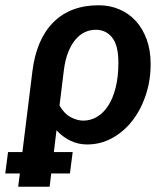

<svg xmlns="http://www.w3.org/2000/svg" viewBox="-77 -541 628 729"><path d="M8 36.5H-46.5L-57 117.5H-1.5L-8 168H111.5L117.5 117.5H188.5L199 36.5H127.5L137.5 -46.5C152.5 -29.8 169.9 -16.7 189.8 -7C209.6 2.7 231 7.5 254 7.5C287.7 7.5 319.2 -0.5 348.5 -16.5C377.8 -32.5 403.3 -54.3 425 -82C446.7 -109.7 463.8 -142.1 476.2 -179.2C488.8 -216.4 495 -256.2 495 -298.5C495 -332.8 490 -363.8 480 -391.2C470 -418.8 456.2 -442.1 438.8 -461.2C421.2 -480.4 400.4 -495.2 376.2 -505.5C352.1 -515.8 326 -521 298 -521C226.3 -521 168.9 -499.5 125.8 -456.5C82.6 -413.5 56 -351.3 46 -270ZM149 -140.5 165.5 -274.5C168.8 -300.8 174.3 -323.7 182 -343C189.7 -362.3 198.9 -378.3 209.8 -391C220.6 -403.7 232.5 -413 245.5 -419C258.5 -425 272 -428 286 -428C312.3 -428 333.3 -418.1 349 -398.2C364.7 -378.4 372.5 -346.7 372.5 -303C372.5 -267 369 -235.2 362 -207.8C355 -180.2 345.4 -157.2 333.2 -138.8C321.1 -120.2 306.9 -106.3 290.8 -97C274.6 -87.7 257.5 -83 239.5 -83C223.5 -83 207.2 -87.5 190.8 -96.5C174.2 -105.5 160.3 -120.2 149 -140.5Z"/></svg>

Font: Lato
Style: Bold Italic
Weight: 700
Italic angle: -7°
Designer: Lukasz Dziedzic
Foundry: tyPoland Lukasz Dziedzic
Version: Version 2.007; 2014-02-27